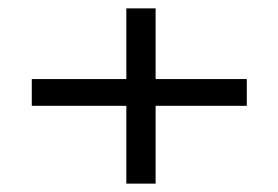

<svg xmlns="http://www.w3.org/2000/svg" viewBox="-20 -543 665 459"><path d="M282 -104V-290H56V-354H282V-523H352V-354H570V-290H352V-104Z"/></svg>

Font: Inconsolata Expanded
Style: Regular
Weight: 400
Width: 7
Monospace: yes
Designer: Raph Levien, Cyreal, Brenton Simpson
Foundry: Raph Levien, Cyreal, Google
Version: Version 3.100; ttfautohint (v1.8.4.7-5d5b)